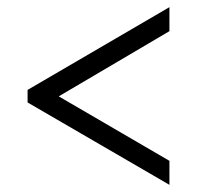

<svg xmlns="http://www.w3.org/2000/svg" viewBox="-20 -626 550 536"><path d="M453 -110 57 -340V-375L453 -606V-539L144 -357L453 -177Z"/></svg>

Font: Noto Serif Hebrew SemiCondensed
Style: Regular
Weight: 400
Width: 4
Designer: Monotype Design Team
Foundry: Monotype Imaging Inc.
Version: Version 2.004; ttfautohint (v1.8.4.7-5d5b)